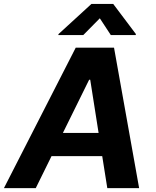

<svg xmlns="http://www.w3.org/2000/svg" viewBox="-42 -974 810 994"><path d="M660.5 -792.6H531.6L474.8 -879.3L389.2 -792.6H259.9L261 -797.6L431.5 -953.8H544L661.6 -797.6ZM678.3 0H513.5L487.2 -165.8H224.8L143.1 0H-21.7L350.1 -727.3H548.3ZM468.4 -285.9 425.1 -561.1H419.4L283.7 -285.9Z"/></svg>

Font: Linik Sans
Style: Bold Italic
Weight: 700
Italic angle: 9°
Designer: Fonts by Rasmus Andersson / Changes by Cristiano Sobral with parts from Marc Monis
Foundry: rsms
Version: Version 3.020; ttfautohint (v1.6)